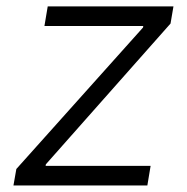

<svg xmlns="http://www.w3.org/2000/svg" viewBox="-20 -565 570 585"><path d="M21 0 29.8 -50.1 415.8 -481.2 416.5 -485.8H115.4L125.4 -545.5H508.5L499.6 -493.3L119.7 -64.3L119 -59.7H438.9L429 0Z"/></svg>

Font: Inter UI Light
Style: Italic
Weight: 300
Italic angle: 9.39999°
Designer: Rasmus Andersson
Foundry: rsms
Version: 3.2;8d6f07862